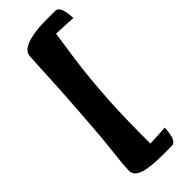

<svg xmlns="http://www.w3.org/2000/svg" viewBox="-295 -819 995 995"><g transform="rotate(-45 202.5 -322.0)"><path d="M365 -783Q383 -783 393 -760.5Q403 -738 405 -690Q386 -692 352.5 -693.5Q319 -695 284 -696Q271 -612 261 -538.5Q251 -465 244.5 -396Q238 -327 234 -257Q230 -187 228.5 -111.5Q227 -36 227 52Q260 51 290.5 49Q321 47 338 46Q336 94 326 116.5Q316 139 298 139H228Q137 139 93 123.5Q49 108 49 74Q49 38 60.5 -60Q72 -158 83 -321Q88 -386 90.5 -432Q93 -478 95 -512.5Q97 -547 98.5 -576.5Q100 -606 101.5 -638Q103 -670 106 -713Q108 -737 133.5 -752.5Q159 -768 201.5 -775.5Q244 -783 295 -783Z"/></g></svg>

Font: Merienda ExtraBold
Style: Regular
Weight: 800
Designer: Eduardo Rodriguez Tunni
Foundry: Eduardo Rodriguez Tunni
Version: Version 2.001